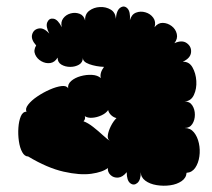

<svg xmlns="http://www.w3.org/2000/svg" viewBox="-20 -563 662 600"><path d="M68 -74Q57 -74 49.5 -87.5Q42 -101 39 -122Q36 -143 37.5 -164Q39 -185 45 -199.5Q51 -214 63 -214Q58 -223 68 -236Q78 -249 96.5 -261.5Q115 -274 135.5 -283Q156 -292 172 -294Q188 -296 193 -287Q191 -300 202.5 -310Q214 -320 232 -325Q250 -330 267.5 -329Q285 -328 295 -319Q291 -335 305 -354Q280 -355 259 -362.5Q238 -370 239 -383Q239 -368 227 -361Q215 -354 199.5 -354Q184 -354 172 -361Q160 -368 160 -383Q151 -368 137 -366Q123 -364 109.5 -371.5Q96 -379 90 -392.5Q84 -406 93 -421Q76 -440 80.5 -455.5Q85 -471 101 -474Q117 -477 134 -458Q122 -481 128 -494Q134 -507 147.5 -504.5Q161 -502 173 -478Q169 -494 177.5 -505.5Q186 -517 200.5 -521Q215 -525 228.5 -520Q242 -515 246 -499Q245 -519 259 -529.5Q273 -540 292 -541Q311 -542 326 -533Q341 -524 342 -504Q344 -531 356 -539Q368 -547 378 -537Q388 -527 386 -500Q391 -518 405 -523.5Q419 -529 434.5 -524.5Q450 -520 459 -507.5Q468 -495 463 -478Q474 -492 489 -491.5Q504 -491 516.5 -481.5Q529 -472 532.5 -457Q536 -442 525 -428Q549 -439 564 -428Q579 -417 577 -399Q575 -381 551 -370Q571 -371 581.5 -352.5Q592 -334 593.5 -310Q595 -286 586 -266.5Q577 -247 557 -246Q573 -246 581 -233.5Q589 -221 589 -204.5Q589 -188 581 -175.5Q573 -163 557 -163Q575 -163 586 -149.5Q597 -136 601.5 -115.5Q606 -95 603 -74Q600 -53 590 -38.5Q580 -24 563 -23Q562 -7 547.5 3Q533 13 512 16Q491 19 469.5 15.5Q448 12 434 1.5Q420 -9 420 -25Q420 0 409 9Q398 18 387 9.5Q376 1 376 -25Q363 -9 349 -8Q335 -7 325.5 -16Q316 -25 317 -38Q301 -25 265.5 -20Q230 -15 179 -26.5Q128 -38 68 -74ZM324 -123Q315 -128 317 -141Q319 -154 326.5 -169Q334 -184 344 -194Q335 -196 327.5 -203Q320 -210 318 -219Q311 -209 297 -202.5Q283 -196 268.5 -195Q254 -194 245 -200Q248 -191 241 -184Q255 -179 271.5 -166Q288 -153 302 -140Q316 -127 324 -123Z"/></svg>

Font: Rubik Bubbles
Style: Regular
Weight: 400
Designer: Hubert and Fischer, NaN
Foundry: Hubert and Fischer, NaN
Version: Version 2.200